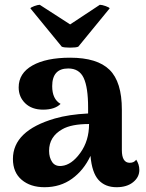

<svg xmlns="http://www.w3.org/2000/svg" viewBox="-20 -772 608 802"><path d="M307 -577Q298 -573 272.5 -573Q247 -573 238 -577L107 -737Q108 -741 123 -746.5Q138 -752 146 -752L273 -670L397 -752Q406 -752 421.5 -746.5Q437 -741 438 -737ZM549 -105Q562 -85 562 -62Q562 -32 536 -11Q510 10 467 10Q419 10 391.5 -20.5Q364 -51 358 -121Q330 -61 281 -25.5Q232 10 166 10Q107 10 70.5 -21Q34 -52 34 -108Q34 -226 209 -277Q268 -294 348 -298V-323Q348 -407 329.5 -446.5Q311 -486 265 -486Q198 -486 198 -412Q198 -358 233 -338Q209 -314 160 -314Q113 -314 85.5 -340.5Q58 -367 58 -407Q58 -466 115.5 -498.5Q173 -531 273 -531Q386 -531 437.5 -480.5Q489 -430 489 -314V-145Q489 -92 522 -92Q540 -92 549 -105ZM238 -79Q279 -83 315.5 -133.5Q352 -184 352 -254Q278 -254 240 -232Q185 -201 185 -142Q185 -114 198 -95Q211 -76 238 -79Z"/></svg>

Font: Arima Koshi Bold
Style: Regular
Weight: 700
Designer: Joana Correia and Natanael Gama
Foundry: NDISCOVER
Version: Version 1.019;PS 001.019;hotconv 1.0.88;makeotf.lib2.5.64775